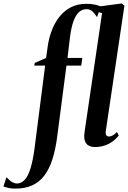

<svg xmlns="http://www.w3.org/2000/svg" viewBox="-158 -837 738 1108"><path d="M117 -567Q124.5 -620.5 142.5 -665.8Q160.5 -711 188.5 -744.5Q216.5 -778 254.2 -796.5Q292 -815 339 -815Q366 -815 386.2 -811Q406.5 -807 423 -800L402 -738Q391.5 -755 377.5 -769.5Q363.5 -784 340 -784Q317.5 -784 298.8 -768Q280 -752 266.5 -715.8Q253 -679.5 245.5 -619.5L231.5 -502.5H317L311 -458.5H225.5L172.5 -51.5Q162.5 27 143.8 84.2Q125 141.5 96 178.5Q67 215.5 26 233.5Q-15 251.5 -68.5 251.5Q-91.5 251.5 -107 248Q-122.5 244.5 -138 239L-121 186Q-112.5 194.5 -102.5 203Q-92.5 211.5 -81.8 216.8Q-71 222 -61 222Q-34.5 222 -15 200.2Q4.5 178.5 18.2 134Q32 89.5 41 22L102.5 -458.5H39.5L43 -474L108 -502.5ZM452 -77.5Q451 -61 456.5 -55Q462 -49 470.5 -49Q479.5 -49 491.2 -54.8Q503 -60.5 516.5 -75.5L527.5 -55Q511 -34.5 490 -19.5Q469 -4.5 443.8 3.5Q418.5 11.5 389.5 11.5Q371 11.5 357 5Q343 -1.5 335.5 -15.5Q328 -29.5 328 -52.5Q328 -57.5 329 -65.5Q330 -73.5 331.2 -84.2Q332.5 -95 334.5 -106L431 -761.5L363.5 -778.5L366 -793.5L544.5 -817L560 -804.5Z"/></svg>

Font: Merriweather 144pt SemiBold
Style: Italic
Weight: 600
Italic angle: -7.8°
Version: Version 2.101